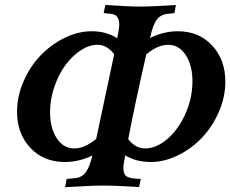

<svg xmlns="http://www.w3.org/2000/svg" viewBox="-20 -754 930 775"><path d="M242.7 1.5 249 -31.7 285.2 -35.2Q312 -38.6 326.9 -59.6Q341.8 -80.6 353 -126.5Q299.3 -100.1 241.7 -100.1Q155.8 -100.1 102.3 -157.5Q48.8 -214.8 48.8 -302.7Q48.8 -365.2 75.2 -425.8Q101.6 -486.3 143.8 -530.3Q186 -574.2 240.7 -601.1Q295.4 -627.9 350.1 -627.9Q409.7 -627.9 453.1 -599.6Q461.4 -640.1 461.4 -653.8Q461.4 -694.3 430.2 -697.8L398.4 -701.2L405.3 -733.9Q498.5 -727.5 544.4 -727.5Q594.7 -727.5 689.9 -733.9L684.1 -701.2L654.3 -697.8Q626.5 -694.3 611.6 -673.1Q596.7 -651.9 586.4 -604L585.4 -600.6Q641.1 -627.9 697.3 -627.9Q783.2 -627.9 836.4 -570.3Q889.6 -512.7 889.6 -424.8Q889.6 -362.3 863.3 -302Q836.9 -241.7 794.9 -197.8Q752.9 -153.8 698.2 -127Q643.6 -100.1 588.9 -100.1Q528.8 -100.1 485.4 -127Q484.9 -121.6 481.4 -104.2Q478 -86.9 478 -78.1Q478 -62.5 481.7 -53.5Q485.4 -44.4 494.4 -40.3Q503.4 -36.1 512.5 -34.7Q521.5 -33.2 539.1 -32.2Q541 -32.2 542.2 -32.2Q543.5 -32.2 545.2 -32Q546.9 -31.7 548.3 -31.7L541.5 1Q446.8 -4.9 395 -4.9Q347.2 -4.9 242.7 1.5ZM658.7 -573.2Q613.3 -573.2 564 -528.8L570.3 -534.2Q522 -321.8 497.6 -192.4Q526.9 -154.8 565.4 -154.8Q610.4 -154.8 654.8 -192.4Q699.2 -230 728 -293.7Q756.8 -357.4 756.8 -426.3Q756.8 -490.2 729.7 -531.7Q702.6 -573.2 658.7 -573.2ZM280.3 -154.8Q319.8 -154.3 368.2 -192.9Q438 -520.5 440.9 -535.2Q411.6 -573.2 373.5 -573.2Q339.8 -573.2 305.4 -550.5Q271 -527.8 243.9 -491Q216.8 -454.1 199.5 -403.8Q182.1 -353.5 182.1 -301.8Q182.1 -237.3 209 -196Q235.8 -154.8 280.3 -154.8Z"/></svg>

Font: Flanker
Style: Bold Italic
Weight: 700
Italic angle: -12°
Designer: Flanker
Version: Version 2.000